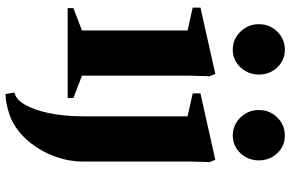

<svg xmlns="http://www.w3.org/2000/svg" viewBox="-192 -606 1016 671"><g transform="rotate(90 315.5 -271.0)"><path d="M9 0V-20L87 -50V-419L7 -437V-464L239 -516L247 -496L245 -428V-50L323 -20V0ZM154 -577Q117 -577 91 -604Q65 -631 65 -668Q65 -706 91 -732.5Q117 -759 154 -759Q191 -759 216 -732.5Q241 -706 241 -668Q241 -631 216 -604Q191 -577 154 -577ZM309 217 304 186Q328 181 346.5 149Q365 117 376 64.5Q387 12 387 -54V-419L307 -437V-464L539 -516L547 -496L545 -429V-52Q545 -5 528.5 41.5Q512 88 483 126Q454 164 416 187Q397 199 366 208Q335 217 309 217ZM454 -577Q417 -577 391 -604Q365 -631 365 -668Q365 -706 391 -732.5Q417 -759 454 -759Q491 -759 516 -732.5Q541 -706 541 -668Q541 -631 516 -604Q491 -577 454 -577Z"/></g></svg>

Font: Wittgenstein Extrabold
Style: Regular
Weight: 800
Designer: Jörg Drees
Foundry: Jörg Drees
Version: Version 1.303; ttfautohint (v1.8.4.7-5d5b)